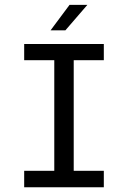

<svg xmlns="http://www.w3.org/2000/svg" viewBox="-20 -790 540 810"><path d="M82 -604.5H418V-536.1H291V-69.3H418V0H82V-69.3H209V-536.1H82ZM273.4 -769.5H348.6L255.9 -662.1H193.4Z"/></svg>

Font: BabelStone Coelbren y Beirdd
Style: Regular
Weight: 400
Designer: Andrew West
Foundry: BabelStone
Version: Version 1.00;September 27, 2022